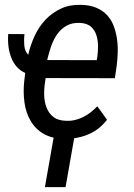

<svg xmlns="http://www.w3.org/2000/svg" viewBox="-20 -558 548 785"><path d="M457.5 -404.3C454.6 -422.4 449.7 -439.5 443.4 -455.6C437 -471.7 427.7 -485.4 416.5 -497.6C404.8 -509.8 390.6 -519 373.5 -526.4C356.4 -533.7 335.9 -537.6 312.5 -538.1C281.2 -539.1 253.4 -534.2 229.5 -522.9C205.6 -511.7 184.6 -497.1 166.5 -478C148.4 -459 133.8 -437 122.1 -412.1C110.4 -387.2 101.6 -360.8 95.2 -334C86.4 -343.3 81.1 -355.5 79.6 -370.6C78.1 -385.3 78.1 -401.4 80.1 -418.5L13.7 -418.9C12.2 -401.4 12.7 -384.3 14.6 -368.2C16.6 -352.1 20.5 -336.9 25.9 -322.8C31.2 -308.6 38.6 -296.4 47.9 -285.6C57.1 -274.9 68.8 -266.1 83 -259.8L79.1 -226.1C75.7 -195.8 76.2 -166.5 80.1 -138.7C84 -110.4 92.3 -85.4 105.5 -63.5C118.2 -41.5 135.7 -23.9 158.7 -10.7C170.9 -3.9 184.1 1.5 199.2 4.9L163.6 207H248L283.2 7.3C302.7 4.4 321.8 -0.5 340.3 -8.3C371.1 -21 396.5 -41 417.5 -68.4L377.9 -123.5C369.1 -114.7 360.4 -106.4 351.1 -99.1C341.8 -91.8 331.5 -85.4 321.3 -80.1C311 -74.7 299.8 -70.8 288.6 -67.9C276.9 -64.9 264.6 -63.5 252 -64C229.5 -64.5 211.9 -69.3 198.7 -79.6C185.5 -89.8 176.3 -102.5 170.4 -118.2C164.1 -133.8 161.1 -150.9 160.6 -169.9C160.2 -188.5 161.6 -207 164.6 -225.1L166.5 -238.8L449.7 -238.3L457 -288.6C459.5 -307.6 460.9 -327.1 461.4 -347.2C461.9 -366.7 460.4 -385.7 457.5 -404.3ZM377.9 -324.7 375.5 -312 172.9 -312.5C177.2 -330.6 182.1 -348.6 188.5 -367.2C194.8 -385.7 203.1 -402.3 213.4 -417.5C223.6 -432.1 236.3 -443.8 251.5 -452.6C266.6 -461.4 285.2 -465.3 307.1 -464.4C325.7 -463.4 340.3 -458.5 351.1 -449.7C361.3 -440.4 369.1 -429.2 373.5 -416C377.9 -402.3 380.4 -387.7 380.9 -371.6C380.9 -355.5 379.9 -339.8 377.9 -324.7Z"/></svg>

Font: Roboto Condensed
Style: Italic
Weight: 400
Designer: Google
Version: Version 1.000;PS 001.000;hotconv 1.0.88;makeotf.lib2.5.64775